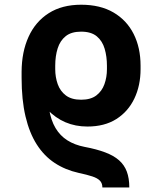

<svg xmlns="http://www.w3.org/2000/svg" viewBox="-20 -573 696 825"><path d="M535.6 232.4H419.9Q419.9 214.4 409.4 203.4Q398.9 192.4 376.7 185.1Q354.5 177.7 317.9 169.9Q260.7 157.2 215.3 127.4Q169.9 97.7 138.2 48.1Q106.4 -1.5 89.6 -72.8Q72.8 -144 72.8 -238.8V-267.1L185.5 -249.5V-222.2Q182.6 -154.8 190.7 -105.5Q198.7 -56.2 218.5 -22.9Q238.3 10.3 269.5 30Q300.8 49.8 343.3 58.1Q395.5 67.9 432.1 81.8Q468.8 95.7 491.5 115.7Q514.2 135.7 524.9 164.3Q535.6 192.9 535.6 232.4ZM355.5 -29.3Q304.2 -29.3 261.2 -47.6Q218.3 -65.9 182.9 -102.8Q147.5 -139.6 118.2 -195.3Q109.9 -211.4 99.1 -221.4Q88.4 -231.4 80.3 -239Q72.3 -246.6 72.8 -254.9V-264.6Q73.2 -350.1 102.8 -415Q132.3 -480 189.5 -516.4Q246.6 -552.7 328.6 -552.7Q410.6 -552.7 467.5 -519.5Q524.4 -486.3 554.2 -427.2Q584 -368.2 584 -290.5V-275.9Q584 -205.6 557.4 -149.7Q530.8 -93.8 480 -61.5Q429.2 -29.3 355.5 -29.3ZM328.6 -144.5Q369.6 -144.5 393.8 -162.8Q418 -181.2 428.7 -211.2Q439.5 -241.2 439.5 -275.9V-290.5Q439.5 -330.1 429.7 -363.5Q419.9 -397 395.8 -417Q371.6 -437 328.6 -437Q286.6 -437 262.5 -417.7Q238.3 -398.4 227.8 -365.2Q217.3 -332 217.3 -290.5V-275.9Q217.3 -241.7 228 -211.4Q238.8 -181.2 263.2 -162.8Q287.6 -144.5 328.6 -144.5Z"/></svg>

Font: Inter 24pt
Style: Bold
Weight: 700
Designer: Rasmus Andersson
Foundry: rsms
Version: Version 4.001;git-66647c0bb